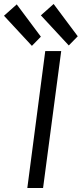

<svg xmlns="http://www.w3.org/2000/svg" viewBox="-95 -942 410 963"><path d="M132 -686H212L121 1H42ZM-75 -863 -11 -920 110 -758 65 -712ZM110 -865 174 -922 295 -760 250 -714Z"/></svg>

Font: Bellota Text
Style: Bold Italic
Weight: 700
Italic angle: -7.5°
Designer: Kemie Guaida
Foundry: Kemie Guaida
Version: Version 4.001